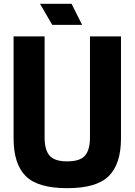

<svg xmlns="http://www.w3.org/2000/svg" viewBox="-20 -970 703 1003"><path d="M51 -247V-780H213V-252Q213 -187 239 -157Q265 -127 331 -127Q398 -127 424 -157Q450 -187 450 -252V-780H612V-247Q612 -114 548.5 -50.5Q485 13 331 13Q177 13 114 -50.5Q51 -114 51 -247ZM189 -950H354L409 -840H253Z"/></svg>

Font: Cooper Hewitt
Style: Bold
Weight: 711
Designer: Village Type and Design LLC
Foundry: Cooper Hewitt Smithsonian Design Museum
Version: 1.000